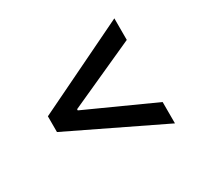

<svg xmlns="http://www.w3.org/2000/svg" viewBox="-117 -713 897 852"><g transform="rotate(-30 331.0 -287.0)"><path d="M82 -246.1V-326.7L554.7 -555.7V-445.3L206.5 -287.6L210 -293.9V-279.3L206.5 -284.7L554.7 -127V-17.6Z"/></g></svg>

Font: Inter 17pt Medium
Style: Regular
Weight: 500
Version: Version 4.001;git-66647c0bb